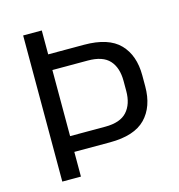

<svg xmlns="http://www.w3.org/2000/svg" viewBox="-98 -725 755 811"><g transform="rotate(-15 280.0 -319.5)"><path d="M129.5 -108V-177H311Q376.5 -177 406 -209.8Q435.5 -242.5 435.5 -300V-343.5Q435.5 -402 406.2 -434Q377 -466 312 -466H129V-534.5H313.5Q420.5 -534.5 469.2 -484.2Q518 -434 518 -346V-298Q518 -209 468.8 -158.5Q419.5 -108 313 -108ZM75.5 0V-639H157V-517.5V-486.5V-151.5V-129.5V0Z"/></g></svg>

Font: Anek Bangla Medium
Style: Regular
Weight: 400
Version: Version 1.003